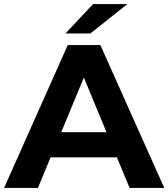

<svg xmlns="http://www.w3.org/2000/svg" viewBox="-29 -921 825 941"><path d="M595 -901H427L292 -757H414ZM606 0H776L463 -700H303L-9 0H157L219 -150H544ZM271 -273 382 -541 493 -273Z"/></svg>

Font: Montserrat Lite
Style: Bold
Weight: 700
Designer: Julieta Ulanovsky
Foundry: Julieta Ulanovsky
Version: Version 7.200;PS 007.200;hotconv 1.0.88;makeotf.lib2.5.64775